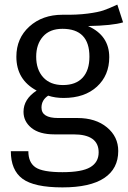

<svg xmlns="http://www.w3.org/2000/svg" viewBox="-20 -602 557 833"><path d="M489 -582 514 -505Q468 -491 362 -489Q454 -448 454 -354Q454 -275 400.5 -226Q347 -177 256 -177Q219 -177 189 -187Q160 -168 160 -135Q160 -90 232 -90H316Q395 -90 444 -49.5Q493 -9 493 53Q493 130 432 170.5Q371 211 251 211Q128 211 77.5 173.5Q27 136 27 54H103Q103 103 134 124Q165 145 251 145Q335 145 371.5 123.5Q408 102 408 59Q408 -19 299 -19H216Q151 -19 116.5 -47Q82 -75 82 -117Q82 -172 139 -209Q51 -256 51 -356Q51 -436 107.5 -487Q164 -538 251 -538Q314 -537 360 -543Q406 -549 429 -557Q452 -565 489 -582ZM251 -477Q196 -477 166.5 -443.5Q137 -410 137 -356Q137 -300 167.5 -266.5Q198 -233 253 -233Q309 -233 338.5 -265Q368 -297 368 -356Q368 -477 251 -477Z"/></svg>

Font: FiraGO Book
Style: Regular
Weight: 350
Designer: bBox Type
Foundry: bBox Type GmbH
Version: Version 1.001;PS 001.001;hotconv 1.0.88;makeotf.lib2.5.64775